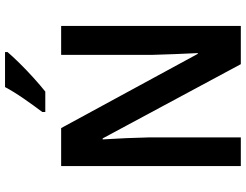

<svg xmlns="http://www.w3.org/2000/svg" viewBox="-127 -850 977 763"><g transform="rotate(-90 361.5 -468.5)"><path d="M640 0H488L193 -549H189Q192 -503 194 -455.5Q196 -408 197 -364V0H83V-714H234L529 -171H532Q530 -214 528 -261.5Q526 -309 525 -351V-714H640ZM536 -927Q520 -908 492.5 -880Q465 -852 434 -824Q403 -796 379 -777H298V-789Q323 -822 351 -862.5Q379 -903 397 -937H536Z"/></g></svg>

Font: Noto Sans Devanagari SemiCondensed SemiBold
Style: Regular
Weight: 600
Width: 4
Designer: Jelle Bosma - Monotype Design Team
Foundry: Monotype Imaging Inc.
Version: Version 2.004; ttfautohint (v1.8.4.7-5d5b)